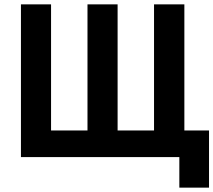

<svg xmlns="http://www.w3.org/2000/svg" viewBox="-20 -720 978 880"><path d="M76 0H802V140H938V-122H825V-700H686V-122H519V-700H381V-122H214V-700H76Z"/></svg>

Font: Finlandica SemiBold
Style: Regular
Weight: 600
Designer: Niklas Ekholm, Juho Hiilivirta, Jaakko Suomalainen
Foundry: Helsinki Type Studio
Version: Version 2.000;Glyphs 3.2 (3202)